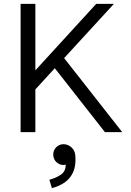

<svg xmlns="http://www.w3.org/2000/svg" viewBox="-20 -680 675 988"><path d="M566 -660 310 -381 609 0H520L262 -329L162 -220V0H86V-660H162V-318L475 -660ZM307 169Q285 169 269.5 153.5Q254 138 254 115Q254 93 269.5 77.5Q285 62 307 62Q329 62 348 78.5Q367 95 368 126Q371 173 356.5 205.5Q342 238 314 258Q286 278 247 288L234 245Q271 235 295 217.5Q319 200 318 166Q316 168 312.5 168.5Q309 169 307 169Z"/></svg>

Font: Nata Sans
Style: Regular
Weight: 400
Designer: Daniel Uzquiano Cruz
Version: Version 1.001